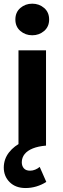

<svg xmlns="http://www.w3.org/2000/svg" viewBox="-27 -772 335 1018"><path d="M71 0V-505H217V0ZM144 -585Q107.5 -585 81 -607.8Q54.5 -630.5 54.5 -668.5Q54.5 -707 81 -729.8Q107.5 -752.5 144 -752.5Q180.5 -752.5 207 -729.8Q233.5 -707 233.5 -668.5Q233.5 -630.5 207 -607.8Q180.5 -585 144 -585ZM108.5 225Q56 225 24.5 194Q-7 163 -7 116Q-6.5 71 20.8 36Q48 1 95.2 -21Q142.5 -43 203.5 -49L217 0Q175.5 3.5 147 15Q118.5 26.5 103.8 44.8Q89 63 88.5 88Q88.5 108 99.5 120.5Q110.5 133 132.5 133Q146 133 159.5 127.5Q173 122 183.5 113L218.5 192.5Q194.5 208 166.2 216.5Q138 225 108.5 225Z"/></svg>

Font: Geologica SemiBold
Style: Regular
Weight: 600
Designer: Sindre Bremnes, Frode Helland
Foundry: Monokrom Skriftforlag AS
Version: Version 1.010;gftools[0.9.28]